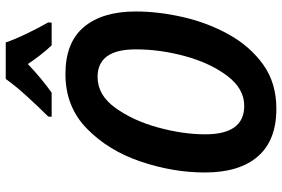

<svg xmlns="http://www.w3.org/2000/svg" viewBox="-177 -796 983 669"><g transform="rotate(-90 314.5 -461.5)"><path d="M326 -773Q373 -806 426 -856Q457 -809 491 -773H570L571 -785Q554 -814 533 -857.5Q512 -901 501 -933H374Q349 -898 311.5 -857Q274 -816 243 -785L242 -773ZM609 -480Q609 -596 555 -660.5Q501 -725 391 -725Q277 -725 200.5 -650Q124 -575 86 -462.5Q48 -350 48 -239Q48 -119 104 -54.5Q160 10 270 10Q360 10 424 -36Q488 -82 529 -156Q570 -230 589.5 -315.5Q609 -401 609 -480ZM181 -238Q181 -316 205 -403Q229 -490 273.5 -551.5Q318 -613 381 -613Q477 -613 477 -480Q477 -394 453 -307Q429 -220 384.5 -161Q340 -102 280 -102Q181 -102 181 -238Z"/></g></svg>

Font: Noto Sans UI SemiCondensed
Style: Bold Italic
Weight: 700
Width: 4
Designer: Monotype Design Team
Foundry: Monotype Imaging Inc.
Version: 1.001